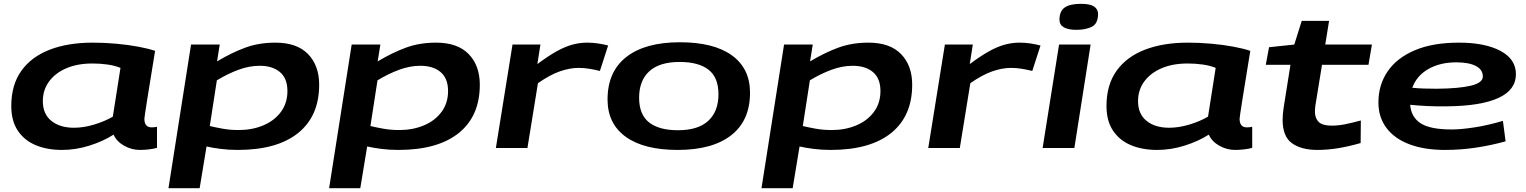

<svg xmlns="http://www.w3.org/2000/svg" viewBox="-20 -774 7978 1004"><path d="M712 10Q668 10 629 -12Q590 -34 574 -70Q519 -35 447.5 -12.5Q376 10 304 10Q226 10 166.5 -15Q107 -40 73 -91Q39 -142 39 -220Q39 -330 91.5 -403.5Q144 -477 239.5 -514Q335 -551 465 -551Q525 -551 587 -545.5Q649 -540 702.5 -530Q756 -520 791 -508Q765 -350 750 -255Q735 -160 735 -153Q735 -108 773 -108Q788 -108 801 -111V-1Q785 4 760 7Q735 10 712 10ZM570 -164 610 -419Q581 -431 543 -436.5Q505 -442 463 -442Q386 -442 328 -417.5Q270 -393 237 -348.5Q204 -304 204 -245Q204 -178 248.5 -142Q293 -106 367 -106Q417 -106 472 -122.5Q527 -139 570 -164Z M861 210 979 -541H1129L1115 -453Q1192 -499 1263 -525Q1334 -551 1420 -551Q1533 -551 1591 -491Q1649 -431 1649 -331Q1649 -167 1539 -78.5Q1429 10 1223 10Q1175 10 1133 4.5Q1091 -1 1060 -8L1024 210ZM1228 -94Q1299 -94 1357 -118.5Q1415 -143 1449 -189Q1483 -235 1483 -298Q1483 -364 1444 -397Q1405 -430 1338 -430Q1284 -430 1228 -409.5Q1172 -389 1114 -354L1077 -115Q1106 -108 1144.5 -101Q1183 -94 1228 -94Z M1701 210 1819 -541H1969L1955 -453Q2032 -499 2103 -525Q2174 -551 2260 -551Q2373 -551 2431 -491Q2489 -431 2489 -331Q2489 -167 2379 -78.5Q2269 10 2063 10Q2015 10 1973 4.5Q1931 -1 1900 -8L1864 210ZM2068 -94Q2139 -94 2197 -118.5Q2255 -143 2289 -189Q2323 -235 2323 -298Q2323 -364 2284 -397Q2245 -430 2178 -430Q2124 -430 2068 -409.5Q2012 -389 1954 -354L1917 -115Q1946 -108 1984.5 -101Q2023 -94 2068 -94Z M2806 -541 2790 -439Q2845 -480 2888.5 -504.5Q2932 -529 2971 -540Q3010 -551 3051 -551Q3081 -551 3109.5 -546.5Q3138 -542 3160 -536L3117 -403Q3089 -410 3061 -414.5Q3033 -419 3006 -419Q2960 -419 2908 -401Q2856 -383 2793 -339L2738 0H2573L2660 -541Z M3524 10Q3348 10 3253 -58Q3158 -126 3157 -251Q3156 -398 3254.5 -475.5Q3353 -553 3535 -553Q3712 -553 3806.5 -485Q3901 -417 3902 -292Q3903 -145 3804.5 -67.5Q3706 10 3524 10ZM3525 -93Q3631 -93 3684 -142.5Q3737 -192 3737 -281Q3737 -369 3685 -409.5Q3633 -450 3534 -450Q3428 -450 3375 -401Q3322 -352 3322 -263Q3322 -175 3374 -134Q3426 -93 3525 -93Z M3962 210 4080 -541H4230L4216 -453Q4293 -499 4364 -525Q4435 -551 4521 -551Q4634 -551 4692 -491Q4750 -431 4750 -331Q4750 -167 4640 -78.5Q4530 10 4324 10Q4276 10 4234 4.5Q4192 -1 4161 -8L4125 210ZM4329 -94Q4400 -94 4458 -118.5Q4516 -143 4550 -189Q4584 -235 4584 -298Q4584 -364 4545 -397Q4506 -430 4439 -430Q4385 -430 4329 -409.5Q4273 -389 4215 -354L4178 -115Q4207 -108 4245.5 -101Q4284 -94 4329 -94Z M5067 -541 5051 -439Q5106 -480 5149.5 -504.5Q5193 -529 5232 -540Q5271 -551 5312 -551Q5342 -551 5370.5 -546.5Q5399 -542 5421 -536L5378 -403Q5350 -410 5322 -414.5Q5294 -419 5267 -419Q5221 -419 5169 -401Q5117 -383 5054 -339L4999 0H4834L4921 -541Z M5633 -754Q5680 -754 5701 -740Q5722 -726 5722 -700Q5721 -649 5688.5 -633.5Q5656 -618 5609 -618Q5520 -618 5520 -672Q5521 -717 5548.5 -735.5Q5576 -754 5633 -754ZM5432 0 5518 -541H5683L5598 0Z M6439 10Q6395 10 6356 -12Q6317 -34 6301 -70Q6246 -35 6174.5 -12.5Q6103 10 6031 10Q5953 10 5893.5 -15Q5834 -40 5800 -91Q5766 -142 5766 -220Q5766 -330 5818.5 -403.5Q5871 -477 5966.5 -514Q6062 -551 6192 -551Q6252 -551 6314 -545.5Q6376 -540 6429.5 -530Q6483 -520 6518 -508Q6492 -350 6477 -255Q6462 -160 6462 -153Q6462 -108 6500 -108Q6515 -108 6528 -111V-1Q6512 4 6487 7Q6462 10 6439 10ZM6297 -164 6337 -419Q6308 -431 6270 -436.5Q6232 -442 6190 -442Q6113 -442 6055 -417.5Q5997 -393 5964 -348.5Q5931 -304 5931 -245Q5931 -178 5975.5 -142Q6020 -106 6094 -106Q6144 -106 6199 -122.5Q6254 -139 6297 -164Z M7096 -144 7095 -26Q7032 -8 6977 1Q6922 10 6869 10Q6785 10 6736 -25Q6687 -60 6687 -148Q6687 -178 6693 -215L6728 -435H6599L6616 -527L6748 -541L6787 -665H6930L6910 -541H7154L7136 -435H6893L6858 -220Q6857 -212 6856.5 -204.5Q6856 -197 6856 -190Q6856 -156 6875.5 -136.5Q6895 -117 6944 -117Q6978 -117 7015 -124.5Q7052 -132 7096 -144Z M7853 -35Q7778 -14 7698 -2Q7618 10 7536 10Q7428 10 7350 -19.5Q7272 -49 7230 -105Q7188 -161 7188 -238Q7188 -330 7236 -400.5Q7284 -471 7378 -511Q7472 -551 7609 -551Q7745 -551 7826 -508Q7907 -465 7907 -386Q7907 -304 7816 -262Q7725 -220 7549 -218Q7492 -217 7443 -219.5Q7394 -222 7354 -226Q7359 -162 7408.5 -129.5Q7458 -97 7571 -97Q7620 -97 7691 -108Q7762 -119 7839 -142ZM7595 -448Q7510 -448 7449 -413Q7388 -378 7365 -315Q7394 -312 7426.5 -311Q7459 -310 7494 -310Q7609 -311 7671.5 -326Q7734 -341 7734 -374Q7734 -410 7697.5 -429Q7661 -448 7595 -448Z"/></svg>

Font: Georama Extra Expanded SemiBold
Style: Italic
Weight: 600
Width: 8
Italic angle: -9°
Designer: Jean-Baptiste Levee
Foundry: Production Type
Version: Version 1.000